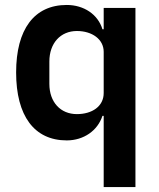

<svg xmlns="http://www.w3.org/2000/svg" viewBox="-20 -554 640 774"><path d="M398 200H526V-522H398V-436H393C375 -496 318 -534 249 -534C118 -534 45 -436 45 -262C45 -87 118 12 249 12C318 12 374 -28 393 -87H398ZM290 -94C224 -94 179 -142 179 -216V-306C179 -380 224 -429 290 -429C351 -429 398 -396 398 -345V-179C398 -125 351 -94 290 -94Z"/></svg>

Font: Braiins Sans SemiBold
Style: Regular
Weight: 600
Designer: Mike Abbink, Paul van der Laan, Pieter van Rosmalen, Jiri Chlebus, Lubos Buracinsky
Foundry: Bold Monday, Sudetype
Version: Version 1.000;hotconv 1.0.109;makeotfexe 2.5.65596